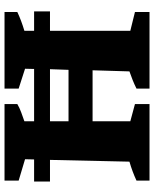

<svg xmlns="http://www.w3.org/2000/svg" viewBox="66 -764 697 870"><g transform="rotate(-90 415.0 -328.5)"><path d="M32 0V-59Q73 -78 118 -91L126 -451H28V-523H128L129 -564L32 -593V-657H379V-599Q362 -589 341.5 -581.5Q321 -574 301 -567V-523H538L539 -564L449 -593V-657H796V-599Q758 -581 711 -567V-523H799V-451H711V-87L796 -66V0H449V-59Q469 -69 488 -76.5Q507 -84 527 -91L532 -258H301V-87L379 -66V0ZM301 -367H534L537 -451H301Z"/></g></svg>

Font: Piazzolla ExtraBold
Style: Regular
Weight: 800
Designer: Juan Pablo del Peral
Foundry: Huerta Tipografica
Version: Version 1.330